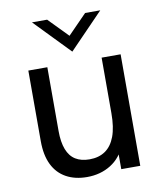

<svg xmlns="http://www.w3.org/2000/svg" viewBox="-80 -762 707 836"><g transform="rotate(-10 273.5 -344.5)"><path d="M238 8Q185 8 146 -13.5Q107 -35 86.5 -77Q66 -119 66 -181V-493H150V-211Q150 -162 162.5 -129.5Q175 -97 200 -81.5Q225 -66 262 -66Q303 -66 331.5 -85.5Q360 -105 375 -145Q390 -185 390 -248V-493H474V0H390V-105H411Q390 -50 344 -21Q298 8 238 8ZM269 -541 118 -697H185L269 -611L353 -697H420Z"/></g></svg>

Font: Hanken Grotesk
Style: Regular
Weight: 400
Designer: Alfredo Marco Pradil
Foundry: Hanken Design Co.
Version: Version 3.013